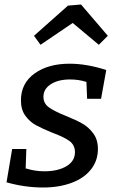

<svg xmlns="http://www.w3.org/2000/svg" viewBox="-20 -823 516 853"><path d="M173 -393Q173 -363 198 -345.5Q223 -328 273 -308Q320 -289 347.5 -273Q375 -257 395 -229.5Q415 -202 415 -161Q415 -109 384 -70Q353 -31 297.5 -10.5Q242 10 172 10Q90 10 9 -13L34 -161H97L94 -75Q135 -62 177 -62Q237 -62 275 -84.5Q313 -107 313 -147Q313 -179 288 -197Q263 -215 211 -234Q167 -252 139.5 -267Q112 -282 92.5 -309Q73 -336 73 -377Q73 -453 133.5 -496.5Q194 -540 289 -540Q365 -540 452 -512L429 -384H367L364 -459Q330 -470 291 -470Q239 -470 206 -449Q173 -428 173 -393ZM340 -803 459 -664 419 -624 303 -721 160 -624 131 -664 282 -798Z"/></svg>

Font: Bitter Pro Medium
Style: Italic
Weight: 500
Italic angle: -9°
Designer: Sol Matas, and Bitter project Authors
Foundry: Sol Matas
Version: Version 1.010